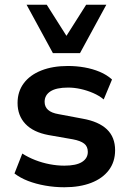

<svg xmlns="http://www.w3.org/2000/svg" viewBox="-20 -779 542 809"><path d="M251 10Q210 10 170.5 3Q131 -4 98.5 -16.5Q66 -29 41 -48L74 -132Q99 -116 128.5 -104.5Q158 -93 189.5 -87Q221 -81 251 -81Q301 -81 325.5 -96.5Q350 -112 350 -139Q350 -162 334.5 -174Q319 -186 287 -192L184 -210Q120 -222 87 -257Q54 -292 54 -345Q54 -393 80 -428Q106 -463 154 -482Q202 -501 266 -501Q302 -501 336 -495Q370 -489 400 -476.5Q430 -464 452 -444L417 -360Q398 -376 372.5 -387Q347 -398 320 -404Q293 -410 267 -410Q217 -410 192.5 -394Q168 -378 168 -350Q168 -329 182.5 -316Q197 -303 227 -298L328 -279Q396 -267 430.5 -234Q465 -201 465 -146Q465 -97 438.5 -62Q412 -27 364 -8.5Q316 10 251 10ZM203 -555 92 -759H177L260 -628L343 -759H428L317 -555Z"/></svg>

Font: Nunito Sans 11pt
Style: Bold
Weight: 700
Version: Version 3.101;gftools[0.9.27]